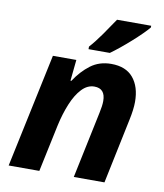

<svg xmlns="http://www.w3.org/2000/svg" viewBox="-85 -836 774 906"><g transform="rotate(10 302.0 -383.0)"><path d="M18.1 0 133.8 -545.9H246.1L235.8 -444.8H240.2Q272 -493.7 313.5 -524.9Q355 -556.2 412.1 -556.2Q482.4 -556.2 517.8 -513.7Q553.2 -471.2 553.2 -398.9Q553.2 -380.9 550.3 -358.4Q547.4 -335.9 542 -311L477.1 0H330.1L397 -318.8Q404.8 -354 404.8 -377Q404.8 -437 352.1 -437Q318.8 -437 292 -408.4Q265.1 -379.9 245.4 -332Q225.6 -284.2 212.9 -226.1L165 0ZM293.9 -606V-618.2Q318.8 -645.5 348.9 -688.2Q378.9 -731 402.3 -766.1H565.9V-757.8Q555.2 -744.6 534.7 -724.4Q514.2 -704.1 489.3 -681.9Q464.4 -659.7 439.7 -639.6Q415 -619.6 396 -606Z"/></g></svg>

Font: Open Sans
Style: Bold Italic
Weight: 700
Italic angle: -12°
Designer: Monotype Design Team
Foundry: Monotype Imaging Inc.
Version: Version 3.003; ttfautohint (v1.8.4)